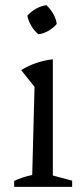

<svg xmlns="http://www.w3.org/2000/svg" viewBox="-20 -725 316 745"><path d="M35 0V-23Q50 -30 67.5 -36Q85 -42 105 -46L114 -388L62 -453Q90 -470 120.5 -480.5Q151 -491 185 -495V-44L260 -24V0ZM160 -705Q175 -691 186.5 -671.5Q198 -652 200 -632Q188 -617 168 -605.5Q148 -594 129 -592Q113 -605 101.5 -624.5Q90 -644 86 -664Q100 -680 119.5 -691Q139 -702 160 -705Z"/></svg>

Font: Piazzolla 24pt
Style: Regular
Weight: 400
Designer: Juan Pablo del Peral
Foundry: Huerta Tipografica
Version: Version 2.005